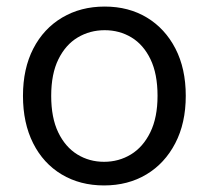

<svg xmlns="http://www.w3.org/2000/svg" viewBox="-20 -553 636 585"><path d="M297 12Q224 12 168 -21.5Q112 -55 81 -116.5Q50 -178 50 -261Q50 -344 81.5 -405Q113 -466 169.5 -499.5Q226 -533 299 -533Q372 -533 427.5 -499.5Q483 -466 514.5 -405Q546 -344 546 -261Q546 -178 514 -116.5Q482 -55 426 -21.5Q370 12 297 12ZM297 -60Q342 -60 379 -82.5Q416 -105 438 -150Q460 -195 460 -261Q460 -328 438.5 -372.5Q417 -417 380.5 -439Q344 -461 299 -461Q254 -461 217 -439Q180 -417 158 -372.5Q136 -328 136 -261Q136 -194 157.5 -149.5Q179 -105 215.5 -82.5Q252 -60 297 -60Z"/></svg>

Font: DM Sans 10pt
Style: Regular
Weight: 400
Version: Version 4.004;gftools[0.9.30]